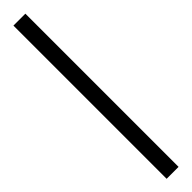

<svg xmlns="http://www.w3.org/2000/svg" viewBox="26 -5 405 405"><g transform="rotate(45 228.5 198.0)"><path d="M457 180.2V215.8H0V180.2Z"/></g></svg>

Font: KhunPaOh
Style: Regular
Weight: 400
Designer: Khon Soe Zaw Thu
Version: Version 1.00 July 11, 2016, initial release